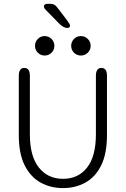

<svg xmlns="http://www.w3.org/2000/svg" viewBox="-20 -975 659 1006"><path d="M310 10.5Q245.5 10.5 193 -18.2Q140.5 -47 109.5 -108.2Q78.5 -169.5 78.5 -267.5V-578Q78.5 -619 107.5 -619Q136.5 -619 136.5 -578V-271Q136.5 -156 183.8 -97Q231 -38 310 -38Q390 -38 436.2 -97Q482.5 -156 482.5 -271V-578Q482.5 -619 511.5 -619Q540.5 -619 540.5 -578V-267.5Q540.5 -169.5 510 -108.2Q479.5 -47 427.2 -18.2Q375 10.5 310 10.5ZM214 -684Q193 -684 178.2 -698.8Q163.5 -713.5 163.5 -735Q163.5 -756 178.2 -771Q193 -786 214 -786Q235 -786 250 -771Q265 -756 265 -735Q265 -713.5 250 -698.8Q235 -684 214 -684ZM404 -684Q382.5 -684 367.8 -698.8Q353 -713.5 353 -735Q353 -756 367.8 -771Q382.5 -786 404 -786Q425 -786 440 -771Q455 -756 455 -735Q455 -713.5 440 -698.8Q425 -684 404 -684ZM333.5 -828.5Q323 -828.5 312.2 -834.2Q301.5 -840 290 -851.5L221.5 -921.5Q210 -932.5 210 -941.5Q210 -948.5 215.8 -951.8Q221.5 -955 230 -955H241Q257 -955 265.2 -950Q273.5 -945 283 -932L332 -868Q347 -848 347 -839.5Q347 -834 342.5 -831.2Q338 -828.5 333.5 -828.5Z"/></svg>

Font: Sono Monospace Light
Style: Regular
Weight: 300
Version: Version 2.112